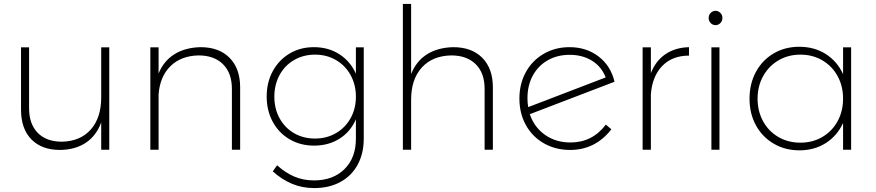

<svg xmlns="http://www.w3.org/2000/svg" viewBox="-20 -762 4456 977"><path d="M536 -521V0H495V-139Q470 -71 416.5 -35.5Q363 0 286 1Q192 1 139.5 -53Q87 -107 87 -203V-521H128V-211Q128 -131 172 -86Q216 -41 295 -41Q389 -43 442 -103Q495 -163 495 -266V-521Z M1202 -318V0H1160V-310Q1160 -390 1115 -435Q1070 -480 990 -480Q901 -478 847.5 -425.5Q794 -373 787 -282V0H745V-521H787V-388Q813 -452 867.5 -486Q922 -520 1000 -522Q1095 -522 1148.5 -467.5Q1202 -413 1202 -318Z M1831 -521V-57Q1831 19 1800 76Q1769 133 1712 164Q1655 195 1579 195Q1518 195 1466.5 173.5Q1415 152 1368 110L1390 79Q1432 117 1477.5 136.5Q1523 156 1578 156Q1675 156 1733 98.5Q1791 41 1791 -56V-155Q1764 -92 1708 -56.5Q1652 -21 1578 -21Q1509 -21 1454 -53Q1399 -85 1368 -142Q1337 -199 1337 -271Q1337 -343 1368 -400Q1399 -457 1453.5 -489.5Q1508 -522 1577 -522Q1651 -522 1707 -486Q1763 -450 1791 -387V-521ZM1791 -270Q1791 -331 1764 -380Q1737 -429 1689.5 -456.5Q1642 -484 1583 -484Q1524 -484 1476.5 -456.5Q1429 -429 1402.5 -380Q1376 -331 1376 -270Q1376 -209 1402.5 -160.5Q1429 -112 1476 -84.5Q1523 -57 1583 -57Q1642 -57 1689.5 -84.5Q1737 -112 1764 -160.5Q1791 -209 1791 -270Z M2488 -318V0H2446V-310Q2446 -390 2401 -435Q2356 -480 2276 -480Q2180 -478 2126 -418Q2072 -358 2072 -255V0H2030V-742H2072V-385Q2098 -451 2152.5 -485.5Q2207 -520 2286 -522Q2381 -522 2434.5 -467.5Q2488 -413 2488 -318Z M3063 -128 3091 -104Q3009 1 2881 1Q2807 1 2748 -32.5Q2689 -66 2656 -125.5Q2623 -185 2623 -261Q2623 -335 2655.5 -394.5Q2688 -454 2746.5 -488Q2805 -522 2878 -522Q2964 -522 3026 -474.5Q3088 -427 3107 -346L2676 -181Q2698 -115 2753 -76Q2808 -37 2883 -37Q2994 -37 3063 -128ZM2664 -262Q2664 -236 2668 -217L3062 -368Q3041 -423 2992.5 -453Q2944 -483 2879 -483Q2816 -483 2767.5 -455.5Q2719 -428 2691.5 -378Q2664 -328 2664 -262Z M3486 -522V-479Q3401 -479 3350 -426.5Q3299 -374 3292 -282V0H3250V-521H3292V-390Q3317 -453 3366.5 -486.5Q3416 -520 3486 -522Z M3656 -671Q3656 -655 3645.5 -644.5Q3635 -634 3621 -634Q3607 -634 3596.5 -644.5Q3586 -655 3586 -671Q3586 -686 3596.5 -696.5Q3607 -707 3621 -707Q3635 -707 3645.5 -696.5Q3656 -686 3656 -671ZM3600 -521H3641V0H3600Z M4311 -521V0H4270V-136Q4240 -71 4182 -34Q4124 3 4048 3Q3975 3 3917 -31Q3859 -65 3826.5 -124.5Q3794 -184 3794 -260Q3794 -336 3826.5 -396Q3859 -456 3916.5 -490Q3974 -524 4047 -524Q4124 -524 4182 -487Q4240 -450 4270 -385V-521ZM4270 -260Q4270 -324 4242 -375Q4214 -426 4164.5 -455Q4115 -484 4053 -484Q3991 -484 3941.5 -455Q3892 -426 3863.5 -375Q3835 -324 3835 -260Q3835 -196 3863 -145Q3891 -94 3940.5 -65Q3990 -36 4053 -36Q4115 -36 4164.5 -65Q4214 -94 4242 -145Q4270 -196 4270 -260Z"/></svg>

Font: TypoPRO Montserrat Alternates
Style: Regular
Weight: 275
Designer: Julieta Ulanovsky
Foundry: Julieta Ulanovsky
Version: Version 6.001